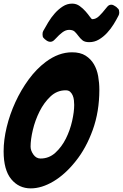

<svg xmlns="http://www.w3.org/2000/svg" viewBox="-49 -1037 679 1061"><path d="M251 -816Q241 -806 229 -806Q218 -806 207 -814L198 -821Q188 -829 187 -837Q186 -845 186 -848Q186 -859 190 -866Q202 -888 218 -914.5Q234 -941 254 -963.5Q274 -986 298 -1001.5Q322 -1017 350 -1017Q373 -1017 391.5 -1003.5Q410 -990 424 -974Q438 -958 447.5 -944.5Q457 -931 461 -931Q481 -931 499 -948.5Q517 -966 534 -988L544 -1000Q553 -1011 566 -1011Q576 -1011 587 -1003L596 -997V-996Q607 -988 608.5 -980Q610 -972 610 -968Q610 -958 606 -951Q595 -929 579 -903Q563 -877 542.5 -855Q522 -833 497.5 -818.5Q473 -804 444 -804Q419 -804 406.5 -814.5Q394 -825 384.5 -838Q375 -851 364.5 -861.5Q354 -872 333 -872Q314 -872 295.5 -858Q277 -844 261 -826ZM121 4Q55 4 13 -47Q-29 -98 -29 -201Q-29 -264 -12 -334.5Q5 -405 36 -472.5Q67 -540 109.5 -598Q152 -656 204 -695Q275 -748 349 -748Q395 -748 424 -729.5Q453 -711 470 -682Q487 -653 493.5 -616Q500 -579 500 -541Q500 -420 463.5 -319Q427 -218 369 -146Q311 -73 246 -34.5Q181 4 121 4ZM175 -161Q222 -161 257 -193Q292 -225 315 -271Q338 -317 349.5 -368Q361 -419 361 -457Q361 -469 359.5 -483Q358 -497 353 -509Q348 -521 339 -529.5Q330 -538 314 -538Q266 -538 230 -504Q194 -470 169.5 -421Q145 -372 132.5 -319Q120 -266 120 -227Q120 -205 135.5 -183Q151 -161 175 -161Z"/></svg>

Font: Bangerz 2
Style: Regular
Weight: 400
Designer: vernon adams
Foundry: Vernon Adams
Version: Version 2.10;December 28, 2023;FontCreator 13.0.0.2683 64-bi